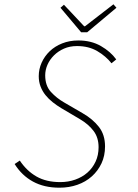

<svg xmlns="http://www.w3.org/2000/svg" viewBox="-20 -860 640 892"><path d="M256 12Q185 12 133 -16.5Q81 -45 48 -98L72 -114Q104 -66 149.5 -40Q195 -14 260 -14Q297 -14 329.5 -25.5Q362 -37 386 -58Q410 -79 424 -109Q438 -139 438 -176Q438 -221 414.5 -252Q391 -283 352 -306L264 -358Q244 -370 225 -385Q206 -400 191.5 -418Q177 -436 168.5 -458Q160 -480 160 -506Q160 -539 173.5 -569Q187 -599 211 -622Q235 -645 269 -658.5Q303 -672 344 -672Q404 -672 449 -646Q494 -620 520 -584L498 -566Q472 -599 432 -622.5Q392 -646 338 -646Q304 -646 277 -634Q250 -622 230.5 -602.5Q211 -583 200.5 -559Q190 -535 190 -510Q190 -462 216.5 -433Q243 -404 278 -384L364 -334Q411 -307 439.5 -270.5Q468 -234 468 -180Q468 -136 451.5 -101Q435 -66 406.5 -40.5Q378 -15 339.5 -1.5Q301 12 256 12ZM357 -710 261 -824 277 -838 371 -738H375L507 -840L521 -824L385 -710Z"/></svg>

Font: Source Code Pro ExtraLight
Style: Italic
Weight: 200
Italic angle: -11°
Monospace: yes
Designer: Paul D. Hunt, Teo Tuominen
Foundry: Adobe Systems Incorporated
Version: Version 1.050;PS 1.000;hotconv 16.6.51;makeotf.lib2.5.65220